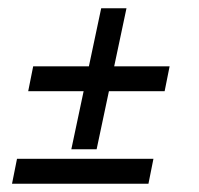

<svg xmlns="http://www.w3.org/2000/svg" viewBox="-20 -546 481 463"><path d="M285 -526 213 -186H152L224 -526ZM60 -386H389L377 -326H48ZM21 -163H350L338 -103H9Z"/></svg>

Font: Emberly Black
Style: Italic
Weight: 900
Italic angle: -12°
Designer: Rajesh Rajput
Foundry: Rajesh Rajput
Version: Version 1.000